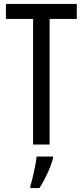

<svg xmlns="http://www.w3.org/2000/svg" viewBox="-20 -734 421 975"><path d="M232 0H148V-638H10V-714H370V-638H232ZM249 71Q239 108 219.5 149.5Q200 191 180 221H134V210Q140 192 146.5 164.5Q153 137 158.5 109Q164 81 166 61H249Z"/></svg>

Font: Noto Sans Sinhala UI ExtraCondensed
Style: Regular
Weight: 400
Width: 2
Designer: Jelle Bosma - Monotype Design Team
Foundry: Monotype Imaging Inc.
Version: Version 2.006; ttfautohint (v1.8.4.7-5d5b)